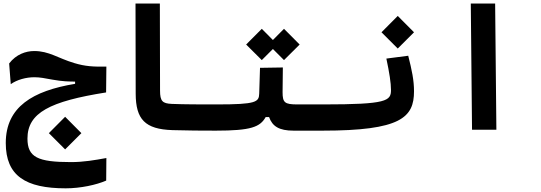

<svg xmlns="http://www.w3.org/2000/svg" viewBox="-20 -713 2970 1055"><path d="M340.8 321.8C423.3 321.8 509.8 302.7 563.5 279.3L564.5 155.3C500 167 439.9 177.7 370.1 177.7C188 177.7 130.9 151.4 130.9 48.3C130.9 -93.3 253.9 -156.2 563 -205.1L564.5 -347.2C494.1 -345.7 448.2 -348.1 387.2 -366.7C297.4 -393.6 250 -432.6 168 -432.6C122.1 -432.6 68.8 -414.6 30.3 -364.3L39.1 -250.5C73.2 -274.9 123 -288.6 168.9 -288.6C199.2 -288.6 225.6 -283.2 268.1 -275.4C324.7 -265.1 358.9 -265.1 392.6 -264.6V-252.4C160.2 -213.9 11.7 -126 11.7 72.8C11.7 253.4 121.1 321.8 340.8 321.8ZM337.9 107.9 427.2 18.6 337.9 -71.3 248.5 18.6Z M1166 4.9C1194.3 4.9 1206.1 -30.3 1206.1 -63.5C1206.1 -106.9 1194.3 -139.2 1171.9 -139.2C1094.2 -139.2 989.3 -139.2 923.8 -142.1C873 -144.5 859.4 -156.7 859.4 -215.3L858.4 -693.4H724.6L725.6 -198.2C726.1 -57.1 776.9 -2.9 927.7 2C999.5 4.4 1099.6 4.9 1166 4.9Z M1166 4.9C1359.4 4.9 1409.2 -15.1 1439.9 -69.8H1458.5C1476.6 -19 1513.2 4.9 1593.3 4.9H1752C1775.4 4.9 1794.4 -20 1794.4 -75.7C1794.4 -120.1 1782.7 -139.2 1757.8 -139.2H1614.3C1543.9 -139.2 1532.7 -149.4 1532.7 -206.5L1534.2 -342.3L1408.7 -340.3L1404.3 -198.7C1402.8 -152.3 1388.2 -139.2 1171.9 -139.2ZM1540.5 -382.8 1626.5 -468.3 1540.5 -554.7 1479.5 -493.2 1418.5 -554.7 1332.5 -468.3 1418.5 -382.8 1479.5 -443.8Z M1752 4.9C2182.1 4.9 2254.9 -67.4 2254.9 -211.4C2254.9 -272.5 2243.2 -327.1 2223.1 -406.7L2103 -391.1C2119.6 -313 2128.4 -257.3 2128.4 -218.3C2128.4 -158.7 2105.5 -139.2 1757.8 -139.2C1741.2 -139.2 1723.6 -128.4 1723.6 -75.7C1723.6 -16.1 1732.9 4.9 1752 4.9ZM2165.5 -446.3 2254.9 -535.6 2165.5 -625.5 2076.2 -535.6Z M2573.7 0H2707.5L2700.7 -693.4H2566.9Z"/></svg>

Font: Cascadia Code
Style: Bold
Weight: 700
Monospace: yes
Designer: Aaron Bell
Foundry: Saja Typeworks
Version: Version 2404.023